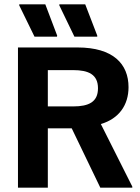

<svg xmlns="http://www.w3.org/2000/svg" viewBox="-20 -870 648 890"><path d="M325 -700H430.8V-705L375 -850H255V-845ZM140 -700H244.2L245 -705L190 -850H69.2V-845ZM63.3 0H201.7V-275H312.5L445 0H593.3V-5L447.5 -295C531.7 -320 575.8 -383.3 575.8 -465.8C575.8 -573.3 505 -650 339.2 -650H63.3ZM201.7 -376.7V-545H319.2C390 -545 434.2 -525 434.2 -460.8C434.2 -397.5 391.7 -376.7 319.2 -376.7Z"/></svg>

Font: Familjen Grotesk GF
Style: Bold
Weight: 700
Designer: Anders Wikstroem, Jonas Baeckman, Matilda Gysing, Kristian Moeller
Foundry: Familjen STHLM AB
Version: Version 2.000; Beta; Release 4; Build 6